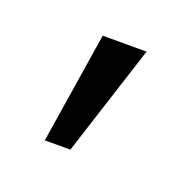

<svg xmlns="http://www.w3.org/2000/svg" viewBox="-47 -130 249 247"><g transform="rotate(20 77.5 -6.0)"><path d="M58 -82 34 70H69L118 -82Z"/></g></svg>

Font: Modon Arabic
Style: Regular
Weight: 400
Designer: Ahmedzaza
Foundry: Ahmedzaza
Version: Version 2.010